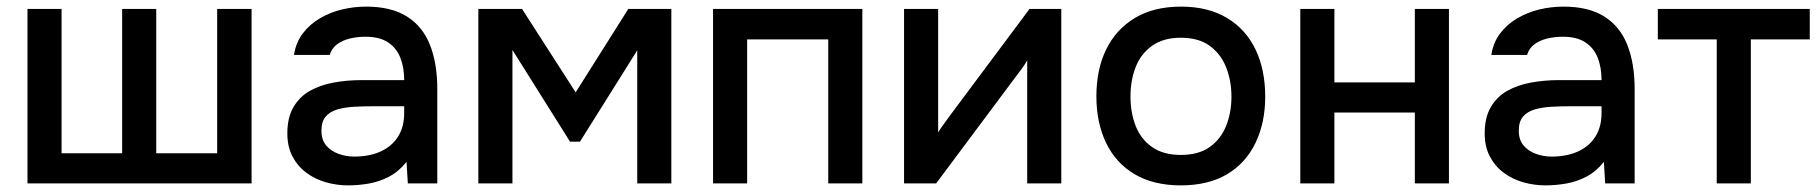

<svg xmlns="http://www.w3.org/2000/svg" viewBox="-20 -554 5496 580"><path d="M63 0V-527H166V-91H349V-527H452V-91H636V-527H740V0Z M1032 6Q997 6 964 -3.5Q931 -13 905 -32.5Q879 -52 863.5 -81.5Q848 -111 848 -151Q848 -199 866.5 -230.5Q885 -262 916 -279.5Q947 -297 987.5 -304.5Q1028 -312 1072 -312H1201Q1201 -351 1189 -380.5Q1177 -410 1151.5 -426.5Q1126 -443 1084 -443Q1059 -443 1036.5 -437.5Q1014 -432 998 -420Q982 -408 976 -388H868Q874 -426 895 -453.5Q916 -481 947 -499Q978 -517 1013.5 -525.5Q1049 -534 1086 -534Q1162 -534 1209.5 -504Q1257 -474 1279 -418Q1301 -362 1301 -285V0H1212L1208 -65Q1185 -36 1155.5 -20.5Q1126 -5 1094 0.5Q1062 6 1032 6ZM1050 -81Q1096 -81 1130 -96.5Q1164 -112 1182.5 -141.5Q1201 -171 1201 -212V-233H1107Q1078 -233 1050 -231.5Q1022 -230 999.5 -223.5Q977 -217 964 -202Q951 -187 951 -159Q951 -132 965 -115Q979 -98 1002 -89.5Q1025 -81 1050 -81Z M1425 0V-527H1557L1719 -275L1878 -527H2008V0H1905V-402L1732 -126H1702L1528 -403V0Z M2134 0V-527H2585V0H2482V-435H2237V0Z M2711 0V-527H2814V-154Q2821 -166 2832 -180.5Q2843 -195 2849 -204L3090 -527H3186V0H3083V-371Q3075 -358 3066 -345.5Q3057 -333 3049 -323L2808 0Z M3547 6Q3465 6 3408 -27.5Q3351 -61 3321.5 -122Q3292 -183 3292 -263Q3292 -344 3321.5 -404.5Q3351 -465 3408 -499.5Q3465 -534 3548 -534Q3630 -534 3687 -499.5Q3744 -465 3773 -404Q3802 -343 3802 -262Q3802 -183 3772.5 -122Q3743 -61 3686.5 -27.5Q3630 6 3547 6ZM3547 -86Q3601 -86 3634.5 -110Q3668 -134 3684 -174Q3700 -214 3700 -262Q3700 -310 3684 -350.5Q3668 -391 3634.5 -415.5Q3601 -440 3547 -440Q3494 -440 3460 -415.5Q3426 -391 3410.5 -351Q3395 -311 3395 -262Q3395 -214 3410.5 -174Q3426 -134 3460 -110Q3494 -86 3547 -86Z M3908 0V-527H4011V-305H4254V-527H4357V0H4254V-214H4011V0Z M4649 6Q4614 6 4581 -3.5Q4548 -13 4522 -32.5Q4496 -52 4480.5 -81.5Q4465 -111 4465 -151Q4465 -199 4483.5 -230.5Q4502 -262 4533 -279.5Q4564 -297 4604.5 -304.5Q4645 -312 4689 -312H4818Q4818 -351 4806 -380.5Q4794 -410 4768.5 -426.5Q4743 -443 4701 -443Q4676 -443 4653.5 -437.5Q4631 -432 4615 -420Q4599 -408 4593 -388H4485Q4491 -426 4512 -453.5Q4533 -481 4564 -499Q4595 -517 4630.5 -525.5Q4666 -534 4703 -534Q4779 -534 4826.5 -504Q4874 -474 4896 -418Q4918 -362 4918 -285V0H4829L4825 -65Q4802 -36 4772.5 -20.5Q4743 -5 4711 0.5Q4679 6 4649 6ZM4667 -81Q4713 -81 4747 -96.5Q4781 -112 4799.5 -141.5Q4818 -171 4818 -212V-233H4724Q4695 -233 4667 -231.5Q4639 -230 4616.5 -223.5Q4594 -217 4581 -202Q4568 -187 4568 -159Q4568 -132 4582 -115Q4596 -98 4619 -89.5Q4642 -81 4667 -81Z M5166 0V-435H4988V-527H5447V-435H5269V0Z"/></svg>

Font: Onest Medium
Style: Regular
Weight: 500
Designer: Dmitri Voloshin, Andrey Kudryavtsev
Foundry: Dmitri Voloshin, Andrey Kudryavtsev
Version: Version 1.000;gftools[0.9.33]